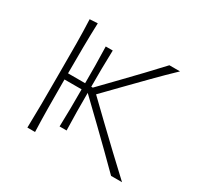

<svg xmlns="http://www.w3.org/2000/svg" viewBox="-114 -628 779 759"><g transform="rotate(30 275.0 -248.0)"><path d="M94 0Q95.5 -56.5 95.8 -108.5Q96 -160.5 96 -221V-271Q96 -332 95.8 -385Q95.5 -438 93 -494L129 -496Q127 -440 126.5 -386Q126 -332 126 -271V-266H204V-272.5Q204 -307.5 203.8 -348Q203.5 -388.5 202 -432.5H234Q232.5 -388.5 232.2 -348Q232 -307.5 232 -272.5V-266H239L316.5 -346Q352 -383 387.8 -420.2Q423.5 -457.5 457 -494H505.5Q461 -451.5 418.8 -408.5Q376.5 -365.5 335.5 -323.5L263.5 -249.5L346.5 -169.5Q390 -128 435.2 -85Q480.5 -42 526 0H476Q440 -36.5 402.2 -73.2Q364.5 -110 327.5 -146L232 -238V-227.5Q232 -192.5 232.2 -152.2Q232.5 -112 234 -67.5H202Q203.5 -112 203.8 -152.2Q204 -192.5 204 -227.5V-238H126V-221Q126 -160.5 126.5 -108.5Q127 -56.5 129 0Z"/></g></svg>

Font: Commissioner Flair Thin
Style: Regular
Weight: 100
Designer: Kostas Bartsokas
Foundry: Kostas Bartsokas
Version: Version 1.000; ttfautohint (v1.8.3)